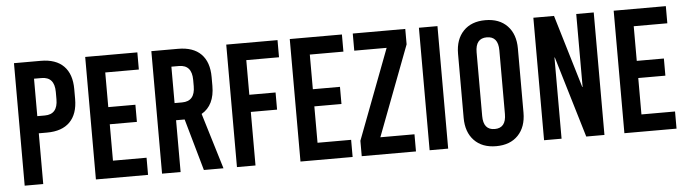

<svg xmlns="http://www.w3.org/2000/svg" viewBox="-46 -897 3907 1093"><g transform="rotate(-5 1907.5 -350.0)"><path d="M57 -700H210Q296 -700 341 -654.5Q386 -609 386 -523V-467Q386 -381 341 -335.5Q296 -290 210 -290H163V0H57ZM163 -602V-388H206Q280 -388 280 -474V-516Q280 -602 206 -602Z M762 -602H570V-404H725V-306H570V-98H762V0H464V-700H762Z M1081 0 997 -296H948V0H842V-700H995Q1081 -700 1126 -654.5Q1171 -609 1171 -523V-473Q1171 -362 1096 -319L1193 0ZM948 -602V-394H991Q1065 -394 1065 -480V-516Q1065 -602 991 -602Z M1563 -602H1376V-404H1526V-306H1376V0H1270V-700H1563Z M1931 -602H1739V-404H1894V-306H1739V-98H1931V0H1633V-700H1931Z M2293 -612 2098 -98H2293V0H1983V-88L2178 -602H1993V-700H2293Z M2477 0H2371V-700H2477Z M2922 -533V-167Q2922 -85 2876.5 -37.5Q2831 10 2751 10Q2671 10 2625.5 -37.5Q2580 -85 2580 -167V-533Q2580 -615 2625.5 -662.5Q2671 -710 2751 -710Q2831 -710 2876.5 -662.5Q2922 -615 2922 -533ZM2686 -532V-168Q2686 -88 2751 -88Q2816 -88 2816 -168V-532Q2816 -612 2751 -612Q2686 -612 2686 -532Z M3370 0H3266L3127 -464H3125V0H3025V-700H3143L3268 -283H3270V-700H3370Z M3782 -602H3590V-404H3745V-306H3590V-98H3782V0H3484V-700H3782Z"/></g></svg>

Font: Bebas Kai
Style: Regular
Weight: 400
Designer: Ryoichi Tsunekawa
Foundry: Dharma Type
Version: Version 1.001;PS 001.001;hotconv 1.0.70;makeotf.lib2.5.58329